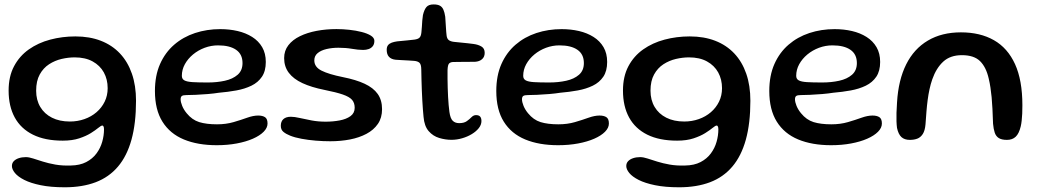

<svg xmlns="http://www.w3.org/2000/svg" viewBox="-20 -609 4604 851"><path d="M266.8 221.1Q204.8 221.1 160.4 211.9Q116 202.8 87.8 188.5Q59.6 174.2 46.2 157.8Q32.8 141.3 32.8 127Q32.8 114.1 41 105.4Q49.3 96.7 63.2 92.1Q77.2 87.4 94.3 87.4Q108.4 87.4 127.3 93.6Q146.2 99.7 170.3 107.3Q194.4 114.9 225.1 120.4Q255.8 125.9 293.7 124.6Q334 124 362 109.4Q390.1 94.8 407.6 71.2Q425.1 47.6 433 19.7Q441 -8.2 441 -35.9Q441 -40.9 440.2 -44.5Q439.3 -48.1 437.8 -50.3Q436.2 -52.5 433.4 -52.5Q428 -52.5 415.7 -42.3Q403.4 -32.1 382.6 -19Q361.8 -6 331.1 4.2Q300.4 14.4 258.3 14.4Q179.4 14.4 126 -12.1Q72.6 -38.6 45.4 -88.2Q18.2 -137.9 18.2 -207.6Q18.2 -270 42.2 -315.3Q66.2 -360.6 107.8 -390Q149.4 -419.3 202.6 -433.4Q255.8 -447.6 314.1 -447.6Q377.2 -447.6 427 -428.3Q476.8 -409 511.6 -372.1Q546.4 -335.1 564.6 -282.4Q582.9 -229.7 582.9 -162.5Q582.9 -62.6 562.8 10Q542.6 82.7 502.9 129.4Q463.2 176.2 404.1 198.7Q344.9 221.1 266.8 221.1ZM289.6 -70.4Q324 -70.4 354.4 -81.2Q384.8 -91.9 407.8 -111.7Q430.8 -131.4 444 -158.5Q457.2 -185.6 457.2 -218.1Q457.2 -257.2 440.2 -288.1Q423.1 -318.9 390.5 -336.8Q357.9 -354.7 310.9 -354.7Q283 -354.7 253.1 -347.8Q223.1 -340.8 197.5 -324.2Q171.9 -307.6 156.1 -278.9Q140.2 -250.3 140.2 -206.9Q140.2 -165.8 158.5 -135Q176.8 -104.2 210.4 -87.3Q243.9 -70.4 289.6 -70.4Z M940.7 34.6Q856.4 34.6 794.8 9.1Q733.2 -16.5 700 -69.7Q666.7 -122.9 666.7 -205.6Q666.7 -273.9 689.4 -325.2Q712.1 -376.4 752 -410.8Q791.8 -445.2 844.4 -462.6Q896.9 -479.9 956.3 -479.9Q996.9 -479.9 1033.2 -471.5Q1069.6 -463 1097.8 -445.2Q1126 -427.4 1142.1 -399.8Q1158.1 -372.3 1158.1 -334.4Q1158.1 -294.2 1141 -268.9Q1123.9 -243.6 1094.4 -229.2Q1064.9 -214.9 1027.6 -208.1Q990.2 -201.3 949.8 -197.9Q929.7 -194.6 901.6 -192.2Q873.4 -189.8 847.3 -188.7Q821.1 -187.6 806.6 -187.6Q791.7 -187.6 786.1 -183.6Q780.6 -179.6 780.6 -168.9Q780.6 -156.7 787.5 -139.7Q794.4 -122.8 807.4 -107.1Q831.3 -77.7 863 -67.8Q894.8 -58 941.7 -58Q981.9 -58 1015.3 -67.8Q1048.8 -77.6 1075.7 -87.3Q1102.7 -96.9 1124.1 -96.9Q1143.4 -96.9 1154.6 -89.7Q1165.8 -82.4 1165.8 -61.5Q1165.8 -42.4 1148.6 -25Q1131.4 -7.6 1100.8 5.8Q1070.3 19.2 1029.3 26.9Q988.4 34.6 940.7 34.6ZM901.1 -243.4Q941.7 -243.4 976.6 -251.1Q1011.6 -258.8 1033.2 -277.6Q1054.9 -296.4 1054.9 -329.4Q1054.9 -368.6 1026.5 -388.2Q998.2 -407.9 946.5 -407.9Q915.9 -407.9 887 -397.2Q858.2 -386.4 835.5 -367.6Q812.8 -348.7 799.4 -324.5Q786 -300.2 786 -273Q786 -258.9 797.2 -252.8Q808.3 -246.6 833.7 -245Q859 -243.4 901.1 -243.4Z M1443.8 17.1Q1412.9 17.1 1379.5 14.4Q1346.1 11.6 1316.5 6.1Q1286.9 0.6 1266.4 -7.6Q1247.9 -14.9 1236.3 -24.5Q1224.6 -34.1 1224.6 -51.3Q1224.6 -70.8 1236.1 -81.1Q1247.5 -91.5 1269.4 -91.5Q1285.2 -91.5 1308.4 -86.1Q1331.6 -80.8 1361 -75.2Q1390.3 -69.7 1423.5 -69.7Q1455.8 -69.7 1485.3 -75.2Q1514.8 -80.8 1533.4 -94.2Q1552.1 -107.8 1552.1 -131.4Q1552.1 -153 1540.4 -166.5Q1528.7 -179.9 1499.6 -190Q1470.5 -200.1 1417.8 -210.6Q1360.3 -222.1 1320.6 -240.5Q1280.8 -258.9 1260.1 -286.3Q1239.4 -313.7 1239.4 -351.5Q1239.4 -384.4 1258.2 -408.6Q1276.9 -432.8 1309.5 -448.6Q1342.1 -464.5 1383.8 -472.3Q1425.4 -480.1 1471.5 -480.1Q1499.2 -480.1 1528.6 -476.9Q1558 -473.7 1583.2 -467.2Q1608.3 -460.8 1623.8 -451.1Q1639.3 -441.3 1639.3 -428Q1639.3 -413.4 1632.3 -404.4Q1625.3 -395.5 1614.1 -391.6Q1602.8 -387.7 1589.6 -387.7Q1567.8 -387.7 1540.2 -392.6Q1512.5 -397.4 1480.1 -397.4Q1451.5 -397.4 1427 -391.6Q1402.6 -385.8 1387.8 -373.5Q1373.1 -361.2 1373.1 -341.3Q1373.1 -312 1405.2 -295.9Q1437.2 -279.8 1499.8 -267.2Q1557.8 -255.7 1596.2 -237.8Q1634.7 -219.9 1654.1 -192.6Q1673.4 -165.2 1673.4 -125.1Q1673.4 -86.6 1654.8 -59.7Q1636.2 -32.7 1604.2 -15.8Q1572.2 1.2 1531 9.2Q1489.7 17.1 1443.8 17.1Z M1981.1 10.7Q1954 10.7 1926.7 2.5Q1899.3 -5.7 1880 -27.8Q1860.8 -49.8 1857.3 -90.9Q1855.8 -105.6 1854.4 -124Q1853 -142.5 1851.8 -163.7Q1850.6 -184.9 1849.7 -207.7Q1848.8 -230.4 1848.2 -254.2Q1847.6 -277.9 1847.2 -301.5Q1846.9 -323.8 1839.1 -330.8Q1831.3 -337.9 1815.5 -339.2Q1805.9 -340.2 1791.2 -340.9Q1776.4 -341.6 1761 -342.5Q1745.6 -343.4 1733.2 -344.2Q1714 -346.4 1704 -357.2Q1694 -368.1 1694 -388Q1694 -401.3 1699.8 -408.7Q1705.7 -416.1 1716.3 -420Q1726.9 -423.8 1740.5 -425.7Q1767 -428 1784.3 -429.9Q1801.6 -431.8 1816.5 -433.4Q1832.3 -435.4 1839.2 -442Q1846.2 -448.6 1847.8 -465.8Q1849.1 -476.7 1849.9 -490.6Q1850.6 -504.5 1851.7 -518.3Q1852.8 -532.2 1854.6 -542.2Q1860.2 -566.2 1870.1 -577.8Q1879.9 -589.4 1902 -589.4Q1920 -589.4 1930.2 -583.6Q1940.3 -577.8 1945.4 -565.8Q1950.6 -553.8 1953.4 -534.8Q1954.5 -519.3 1955.2 -507.4Q1956 -495.4 1956.6 -485.8Q1957.1 -476.1 1957.8 -468Q1958.6 -459.9 1959.4 -452.1Q1961 -437.5 1969.1 -431.3Q1977.2 -425.1 1992.5 -423.4Q2005.9 -422.1 2022.2 -420.4Q2038.5 -418.6 2053.7 -417.2Q2068.9 -415.8 2079 -414.1Q2099.7 -411.4 2114 -402.8Q2128.3 -394.3 2128.3 -374.8Q2128.3 -357.1 2116.8 -346.8Q2105.2 -336.4 2085.6 -335.1Q2054.8 -334.3 2028.8 -334.7Q2002.8 -335 1988.4 -334.2Q1976.8 -333.7 1970.7 -327.8Q1964.5 -321.8 1963.6 -298.3Q1963.4 -279.2 1963.6 -259.2Q1963.8 -239.2 1964.4 -219.2Q1965.1 -199.2 1966 -180.2Q1966.9 -161.1 1968.5 -144.1Q1970.1 -127.1 1971.9 -113.1Q1976 -83.7 1986.8 -73.5Q1997.5 -63.2 2015.2 -63.2Q2037.1 -63.2 2049.3 -72.2Q2061.6 -81.1 2070.2 -90Q2078.9 -98.8 2089.8 -98.8Q2102.6 -98.8 2108.2 -92.1Q2113.9 -85.4 2113.9 -72.4Q2113.9 -56.1 2102.2 -41.2Q2090.4 -26.3 2071.2 -14.7Q2052 -3 2028.5 3.8Q2005.1 10.7 1981.1 10.7Z M2453.7 34.6Q2369.4 34.6 2307.8 9.1Q2246.2 -16.5 2213 -69.7Q2179.7 -122.9 2179.7 -205.6Q2179.7 -273.9 2202.4 -325.2Q2225.1 -376.4 2265 -410.8Q2304.8 -445.2 2357.4 -462.6Q2409.9 -479.9 2469.3 -479.9Q2509.9 -479.9 2546.2 -471.5Q2582.6 -463 2610.8 -445.2Q2639 -427.4 2655.1 -399.8Q2671.1 -372.3 2671.1 -334.4Q2671.1 -294.2 2654 -268.9Q2636.9 -243.6 2607.4 -229.2Q2577.9 -214.9 2540.6 -208.1Q2503.2 -201.3 2462.8 -197.9Q2442.7 -194.6 2414.6 -192.2Q2386.4 -189.8 2360.3 -188.7Q2334.1 -187.6 2319.6 -187.6Q2304.7 -187.6 2299.1 -183.6Q2293.6 -179.6 2293.6 -168.9Q2293.6 -156.7 2300.5 -139.7Q2307.4 -122.8 2320.4 -107.1Q2344.3 -77.7 2376 -67.8Q2407.8 -58 2454.7 -58Q2494.9 -58 2528.3 -67.8Q2561.8 -77.6 2588.7 -87.3Q2615.7 -96.9 2637.1 -96.9Q2656.4 -96.9 2667.6 -89.7Q2678.8 -82.4 2678.8 -61.5Q2678.8 -42.4 2661.6 -25Q2644.4 -7.6 2613.8 5.8Q2583.3 19.2 2542.3 26.9Q2501.4 34.6 2453.7 34.6ZM2414.1 -243.4Q2454.7 -243.4 2489.6 -251.1Q2524.6 -258.8 2546.2 -277.6Q2567.9 -296.4 2567.9 -329.4Q2567.9 -368.6 2539.5 -388.2Q2511.2 -407.9 2459.5 -407.9Q2428.9 -407.9 2400 -397.2Q2371.2 -386.4 2348.5 -367.6Q2325.8 -348.7 2312.4 -324.5Q2299 -300.2 2299 -273Q2299 -258.9 2310.2 -252.8Q2321.3 -246.6 2346.7 -245Q2372 -243.4 2414.1 -243.4Z M2989.8 221.1Q2927.8 221.1 2883.4 211.9Q2839 202.8 2810.8 188.5Q2782.6 174.2 2769.2 157.8Q2755.8 141.3 2755.8 127Q2755.8 114.1 2764 105.4Q2772.3 96.7 2786.2 92.1Q2800.2 87.4 2817.3 87.4Q2831.4 87.4 2850.3 93.6Q2869.2 99.7 2893.3 107.3Q2917.4 114.9 2948.1 120.4Q2978.8 125.9 3016.7 124.6Q3057 124 3085 109.4Q3113.1 94.8 3130.6 71.2Q3148.1 47.6 3156 19.7Q3164 -8.2 3164 -35.9Q3164 -40.9 3163.2 -44.5Q3162.3 -48.1 3160.8 -50.3Q3159.2 -52.5 3156.4 -52.5Q3151 -52.5 3138.7 -42.3Q3126.4 -32.1 3105.6 -19Q3084.8 -6 3054.1 4.2Q3023.4 14.4 2981.3 14.4Q2902.4 14.4 2849 -12.1Q2795.6 -38.6 2768.4 -88.2Q2741.2 -137.9 2741.2 -207.6Q2741.2 -270 2765.2 -315.3Q2789.2 -360.6 2830.8 -390Q2872.4 -419.3 2925.6 -433.4Q2978.8 -447.6 3037.1 -447.6Q3100.2 -447.6 3150 -428.3Q3199.8 -409 3234.6 -372.1Q3269.4 -335.1 3287.6 -282.4Q3305.9 -229.7 3305.9 -162.5Q3305.9 -62.6 3285.8 10Q3265.6 82.7 3225.9 129.4Q3186.2 176.2 3127.1 198.7Q3067.9 221.1 2989.8 221.1ZM3012.6 -70.4Q3047 -70.4 3077.4 -81.2Q3107.8 -91.9 3130.8 -111.7Q3153.8 -131.4 3167 -158.5Q3180.2 -185.6 3180.2 -218.1Q3180.2 -257.2 3163.2 -288.1Q3146.1 -318.9 3113.5 -336.8Q3080.9 -354.7 3033.9 -354.7Q3006 -354.7 2976.1 -347.8Q2946.1 -340.8 2920.5 -324.2Q2894.9 -307.6 2879.1 -278.9Q2863.2 -250.3 2863.2 -206.9Q2863.2 -165.8 2881.5 -135Q2899.8 -104.2 2933.4 -87.3Q2966.9 -70.4 3012.6 -70.4Z M3663.7 34.6Q3579.4 34.6 3517.8 9.1Q3456.2 -16.5 3423 -69.7Q3389.7 -122.9 3389.7 -205.6Q3389.7 -273.9 3412.4 -325.2Q3435.1 -376.4 3475 -410.8Q3514.8 -445.2 3567.4 -462.6Q3619.9 -479.9 3679.3 -479.9Q3719.9 -479.9 3756.2 -471.5Q3792.6 -463 3820.8 -445.2Q3849 -427.4 3865.1 -399.8Q3881.1 -372.3 3881.1 -334.4Q3881.1 -294.2 3864 -268.9Q3846.9 -243.6 3817.4 -229.2Q3787.9 -214.9 3750.6 -208.1Q3713.2 -201.3 3672.8 -197.9Q3652.7 -194.6 3624.6 -192.2Q3596.4 -189.8 3570.3 -188.7Q3544.1 -187.6 3529.6 -187.6Q3514.7 -187.6 3509.1 -183.6Q3503.6 -179.6 3503.6 -168.9Q3503.6 -156.7 3510.5 -139.7Q3517.4 -122.8 3530.4 -107.1Q3554.3 -77.7 3586 -67.8Q3617.8 -58 3664.7 -58Q3704.9 -58 3738.3 -67.8Q3771.8 -77.6 3798.7 -87.3Q3825.7 -96.9 3847.1 -96.9Q3866.4 -96.9 3877.6 -89.7Q3888.8 -82.4 3888.8 -61.5Q3888.8 -42.4 3871.6 -25Q3854.4 -7.6 3823.8 5.8Q3793.3 19.2 3752.3 26.9Q3711.4 34.6 3663.7 34.6ZM3624.1 -243.4Q3664.7 -243.4 3699.6 -251.1Q3734.6 -258.8 3756.2 -277.6Q3777.9 -296.4 3777.9 -329.4Q3777.9 -368.6 3749.5 -388.2Q3721.2 -407.9 3669.5 -407.9Q3638.9 -407.9 3610 -397.2Q3581.2 -386.4 3558.5 -367.6Q3535.8 -348.7 3522.4 -324.5Q3509 -300.2 3509 -273Q3509 -258.9 3520.2 -252.8Q3531.3 -246.6 3556.7 -245Q3582 -243.4 3624.1 -243.4Z M4012.7 11Q3989.1 11 3975.4 -1.4Q3961.8 -13.9 3955.8 -42Q3954.1 -54.8 3953.5 -71.3Q3952.9 -87.9 3953.5 -108.9Q3954 -129.9 3955.9 -155.1Q3961.8 -254.4 3996.5 -323.7Q4031.1 -392.9 4092.7 -429.2Q4154.2 -465.6 4239.2 -465.6Q4324.4 -465.6 4385.3 -430.9Q4446.2 -396.3 4478.9 -324.8Q4511.5 -253.3 4511.5 -142.5Q4511.5 -122.5 4510.8 -105.5Q4510 -88.4 4508.4 -74.4Q4506.9 -60.3 4504.2 -48.8Q4496.6 -16.9 4481.9 -3Q4467.2 11 4443.2 11Q4419.6 11 4406.9 2.9Q4394.2 -5.2 4388.9 -21.2Q4383.6 -37.2 4381.5 -60.6Q4380.2 -97.9 4378.8 -126.6Q4377.4 -155.3 4375.2 -178.1Q4372.9 -200.9 4370 -220.7Q4367.1 -240.6 4362.3 -260.6Q4350.9 -311.3 4324 -337.9Q4297.1 -364.5 4243.6 -364.5Q4191.9 -364.5 4160.8 -335.9Q4129.6 -307.2 4112.2 -257.6Q4104.8 -236.4 4099.9 -213.5Q4094.9 -190.6 4091.7 -165.9Q4088.4 -141.2 4086.3 -114.3Q4084.2 -87.3 4082.1 -57.9Q4079.7 -30.1 4070.1 -15.1Q4060.4 -0.1 4045.9 5.5Q4031.4 11 4012.7 11Z"/></svg>

Font: Gluten Thin
Style: Regular
Weight: 100
Designer: Tyler Finck
Foundry: Etcetera Type Company
Version: Version 1.300